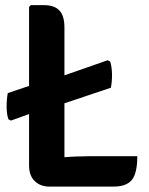

<svg xmlns="http://www.w3.org/2000/svg" viewBox="-20 -708 566 730"><path d="M203.5 -308 117.5 -284 21.5 -249.5 12 -254.5Q5.5 -273 5.2 -301Q5 -329 9.5 -354L117.5 -390.5L203.5 -414L389.5 -479L399 -474Q405 -455.5 405.8 -427.5Q406.5 -399.5 401.5 -374.5ZM225 1.5H168.5Q133.5 1.5 112 -19.5Q90.5 -40.5 90.5 -78.5V-681.5L97.5 -688.5H147Q186.5 -688.5 205.8 -668.2Q225 -648 225 -603.5ZM502 -114Q502 -49 481.2 -23.8Q460.5 1.5 411 1.5H168.5L97.5 -95.5Q154 -105 211.5 -109.5Q269 -114 316.5 -114Z"/></svg>

Font: Signika Light SemiBold
Style: Regular
Weight: 600
Version: Version 2.003;gftools[0.9.32]